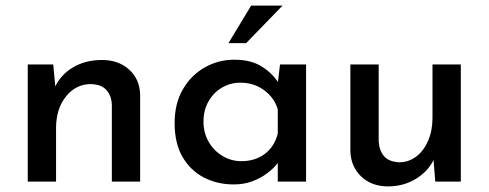

<svg xmlns="http://www.w3.org/2000/svg" viewBox="-20 -648 1744 685"><path d="M170 -418 179 -321 175 -335Q195 -380 239.5 -407Q284 -434 344 -434Q403 -434 441 -399.5Q479 -365 480 -309V0H379V-274Q378 -306 360 -326.5Q342 -347 304 -348Q251 -348 215.5 -304Q180 -260 180 -191V0H79V-418Z M814 10Q755 10 707 -15Q659 -40 631 -88.5Q603 -137 603 -209Q603 -279 632.5 -329.5Q662 -380 710.5 -407.5Q759 -435 816 -435Q876 -435 915 -410Q954 -385 975 -350L969 -334L979 -418H1072V0H971V-106L981 -81Q977 -73 964 -58Q951 -43 930 -27.5Q909 -12 879.5 -1Q850 10 814 10ZM841 -73Q891 -73 925.5 -99.5Q960 -126 971 -172V-258Q959 -299 922.5 -326Q886 -353 838 -353Q802 -353 772 -335.5Q742 -318 724 -286.5Q706 -255 706 -214Q706 -174 724.5 -142Q743 -110 774 -91.5Q805 -73 841 -73ZM988 -628 858 -494H795L876 -628Z M1364 17Q1306 17 1269 -18Q1232 -53 1230 -108V-418H1331V-144Q1333 -111 1350 -91Q1367 -71 1404 -69Q1438 -69 1465 -89.5Q1492 -110 1507.5 -146Q1523 -182 1523 -227V-418H1624V0H1533L1525 -98L1529 -82Q1510 -39 1465.5 -11Q1421 17 1364 17Z"/></svg>

Font: Reem Kufi Fun
Style: Regular
Weight: 400
Designer: Khaled Hosny
Version: Version 1.005